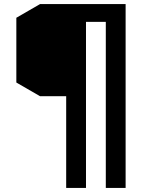

<svg xmlns="http://www.w3.org/2000/svg" viewBox="-20 -720 725 940"><path d="M498 200V-613H401V200H304V-249H176L60 -316V-633L176 -700H595V200Z"/></svg>

Font: Quantico
Style: Regular
Weight: 400
Designer: Matt Desmond
Foundry: MADtype
Version: Version 2.002